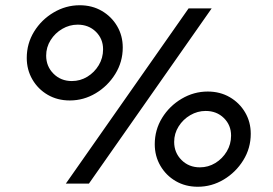

<svg xmlns="http://www.w3.org/2000/svg" viewBox="-20 -700 1040 732"><path d="M246 -317Q199 -317 162 -338.5Q125 -360 103.5 -397Q82 -434 82 -479Q82 -534 110 -579.5Q138 -625 184.5 -652.5Q231 -680 284 -680Q331 -680 368 -658.5Q405 -637 426.5 -600.5Q448 -564 448 -519Q448 -464 419.5 -418Q391 -372 345 -344.5Q299 -317 246 -317ZM231 0 699 -668H787L319 0ZM254 -391Q286 -391 313 -407.5Q340 -424 356.5 -451.5Q373 -479 373 -512Q373 -552 345.5 -579Q318 -606 276 -606Q245 -606 217.5 -590Q190 -574 173 -547Q156 -520 156 -488Q156 -447 184 -419Q212 -391 254 -391ZM734 12Q687 12 650 -9.5Q613 -31 591.5 -68Q570 -105 570 -150Q570 -205 598 -250.5Q626 -296 672.5 -323.5Q719 -351 772 -351Q819 -351 856 -329.5Q893 -308 914.5 -271.5Q936 -235 936 -190Q936 -135 907.5 -89Q879 -43 833 -15.5Q787 12 734 12ZM742 -62Q774 -62 801 -78.5Q828 -95 844.5 -122.5Q861 -150 861 -183Q861 -223 833.5 -250Q806 -277 764 -277Q733 -277 705.5 -261Q678 -245 661 -218Q644 -191 644 -159Q644 -118 672 -90Q700 -62 742 -62Z"/></svg>

Font: Atkinson Hyperlegible
Style: Italic
Weight: 400
Italic angle: -12°
Designer: Elliott Scott, Megan Eiswerth, Linus Boman, Theodore Petrosky
Foundry: Braille Institute
Version: Version 1.006; ttfautohint (v1.8.3)